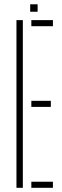

<svg xmlns="http://www.w3.org/2000/svg" viewBox="-20 -896 297 916"><path d="M58.5 0V-800H89V0ZM129.5 0V-29H232.5V0ZM129.5 -386V-415H222.5V-386ZM129.5 -771V-800H232.5V-771ZM124 -840V-875.5H159.5V-840Z"/></svg>

Font: Big Shoulders Stencil Display Thin ExtraLight
Style: Regular
Weight: 250
Version: Version 2.001